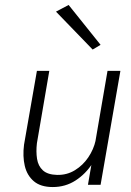

<svg xmlns="http://www.w3.org/2000/svg" viewBox="-20 -746 530 775"><path d="M335 0H386L466 -460H414ZM129 -168 179 -460H129L77 -162Q71 -115 80 -76.5Q89 -38 116.5 -14.5Q144 9 193 9Q244 9 285 -17.5Q326 -44 353.5 -87Q381 -130 391 -179H366Q358 -143 336.5 -111Q315 -79 282.5 -59Q250 -39 210 -40Q172 -41 153 -58.5Q134 -76 129.5 -105Q125 -134 129 -168ZM206 -699 354 -546 386 -565 257 -726Z"/></svg>

Font: Jost Light
Style: Italic
Weight: 300
Italic angle: -5°
Version: Version 3.710